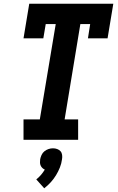

<svg xmlns="http://www.w3.org/2000/svg" viewBox="-20 -755 640 1037"><path d="M107 0V-110H195L281 -625H227L214 -548H107L138 -735H592L561 -548H455L467 -625H414L329 -110H402V0ZM219 262 176 214Q190 203 201.5 189.5Q213 176 222 161Q215 158 209 152.5Q203 147 199.5 139Q196 131 196 122.5Q196 114 197 105Q199 94 204.5 82Q210 70 220 62Q230 54 242 50Q254 46 266 46Q278 46 289 50Q300 54 307 62Q314 70 315.5 82Q317 94 315 105Q312 128 303.5 149.5Q295 171 282.5 191.5Q270 212 254 229.5Q238 247 219 262Z"/></svg>

Font: Iosevka Etoile XBdObl
Style: Regular
Weight: 800
Italic angle: -9°
Designer: Belleve Invis
Foundry: Belleve Invis
Version: Version 15.5.2; ttfautohint (v1.8.4)